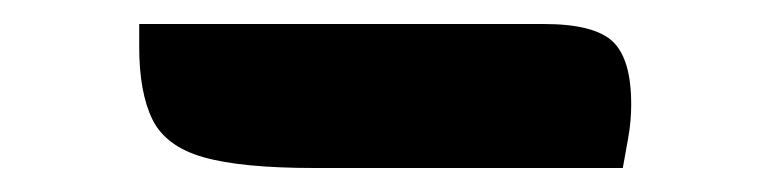

<svg xmlns="http://www.w3.org/2000/svg" viewBox="-20 -750 640 160"><path d="M96 -730H433Q475 -730 490.5 -715.5Q506 -701 506 -663Q506 -649 503.5 -635Q501 -621 499 -610H242Q181 -610 149.5 -619Q118 -628 107 -650.5Q96 -673 96 -711Z"/></svg>

Font: Recursive Sn Csl St XBd
Style: Regular
Weight: 800
Version: Version 1.085;hotconv 1.1.0;makeotfexe 2.6.0; ttfautohint (v